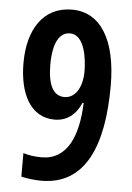

<svg xmlns="http://www.w3.org/2000/svg" viewBox="-53 -764 560 814"><g transform="rotate(5 227.0 -357.0)"><path d="M412 -416C412 -612 342 -724 221 -724C98 -724 35 -623 35 -481C35 -348 86 -253 187 -253C238 -253 277 -282 299 -334H304C299 -194 256 -89 146 -89C117 -89 91 -93 68 -100V0C92 6 126 10 154 10C342 10 412 -164 412 -416ZM221 -623C284 -623 296 -519 296 -465C296 -412 273 -352 220 -352C173 -352 149 -397 149 -484C149 -578 177 -623 221 -623Z"/></g></svg>

Font: Noto Sans Myanmar ExtraCondensed SemiBold
Style: Regular
Weight: 600
Width: 2
Designer: Monotype Design Team
Foundry: Monotype Imaging Inc.
Version: Version 2.107